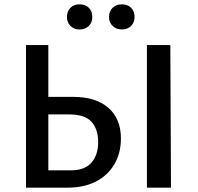

<svg xmlns="http://www.w3.org/2000/svg" viewBox="-20 -866 915 886"><path d="M100 0V-658H203V-80H308Q371 -80 402 -115.5Q433 -151 433 -210Q433 -269 402.5 -303.5Q372 -338 299 -338H167V-419H317Q422 -419 480 -368.5Q538 -318 538 -227Q538 -160 508 -108.5Q478 -57 423 -28.5Q368 0 291 0ZM658 0V-658H766L769 0ZM347 -730Q321 -730 305 -746.5Q289 -763 289 -787Q289 -814 305 -830Q321 -846 347 -846Q374 -846 390 -830Q406 -814 406 -787Q406 -763 390 -746.5Q374 -730 347 -730ZM543 -730Q516 -730 499.5 -746.5Q483 -763 483 -787Q483 -814 499.5 -830Q516 -846 543 -846Q569 -846 585 -830Q601 -814 601 -787Q601 -763 585 -746.5Q569 -730 543 -730Z"/></svg>

Font: Ysabeau SC SemiBold
Style: Regular
Weight: 600
Designer: Christian Thalmann (Catharsis Fonts)
Version: Version 2.001;gftools[0.9.30]; featfreeze: smcp